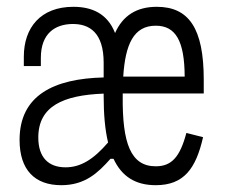

<svg xmlns="http://www.w3.org/2000/svg" viewBox="-20 -532 660 564"><path d="M284.5 -250C284.5 -196 288.5 -150.5 297.5 -113.5C254 -63 216.5 -40.5 172.5 -40.5C123 -40.5 92.5 -69 92.5 -128C92.5 -220 165.5 -252.5 284.5 -257ZM195.5 -512C99.5 -512 50 -451 50 -365.5V-338H100V-362C100 -434.5 142.5 -460.5 191.5 -461.5C243.5 -462.5 284.5 -435.5 284.5 -347.5V-304.5C138 -301 37.5 -252 37.5 -121C37.5 -32.5 82.5 12 160 12C230 12 268 -24.5 304.5 -65.5H313.5C338 -13 378.5 12 437.5 12C520 12 555.5 -36.5 576.5 -129L527.5 -141.5C508.5 -70.5 484 -43.5 437.5 -43.5C364 -43.5 339 -111 340.5 -250V-257.5H578.5V-298C578.5 -448.5 535 -512 440.5 -512C380.5 -512 340.5 -485.5 318 -435C295.5 -492.5 249.5 -512 195.5 -512ZM342 -307C348 -401.5 372.5 -456.5 437.5 -456.5C496 -456.5 522 -412 522.5 -307Z"/></svg>

Font: Monaspace Neon ExtraLight
Style: Regular
Weight: 200
Designer: Riley Cran & the Lettermatic Team
Foundry: Lettermatic
Version: Version 1.200 (Monaspace Neon)